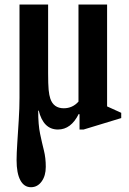

<svg xmlns="http://www.w3.org/2000/svg" viewBox="-20 -544 551 822"><path d="M112.5 257.5Q83 257.5 67 227.5Q51 197.5 51 141.5Q51 113.5 54 68Q57 22.5 60.2 -29.2Q63.5 -81 63.5 -126V-524.5H186V-231.5Q186 -183 188.2 -159.5Q190.5 -136 195.5 -121.5Q209.5 -80.5 253 -80.5Q290.5 -80.5 316 -109V-524.5H438.5V-88.5L499 -61V-38.5L338 10.5H320.5V-54.5L317 -56Q284 10.5 228 10.5Q165.5 10.5 145.5 -71.5L143.5 -69Q143.5 -9.5 151.8 29.5Q160 68.5 168 100.2Q176 132 176 170.5Q176 208.5 158.2 233Q140.5 257.5 112.5 257.5Z"/></svg>

Font: Libre Caslon Condensed
Style: Bold
Weight: 700
Designer: Pablo Impallari, Rodrigo Fuenzalida, Katja Schimmel, Ertekin Erdin
Foundry: Pablo Impallari, Rodrigo Fuenzalida
Version: Version 2.000; ttfautohint (v1.8.4.7-5d5b);gftools[0.9.33]